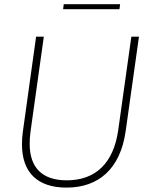

<svg xmlns="http://www.w3.org/2000/svg" viewBox="-20 -868 692 896"><path d="M290.5 7.5C438.5 7.5 541.5 -78.5 566.5 -256.5L628.5 -697H593L531.5 -259.5C510 -109.5 428.5 -26.5 291.5 -26.5C176 -26.5 118.5 -86.5 118.5 -196.5C118.5 -214.5 119.5 -233.5 122.5 -254.5L184.5 -697H148.5L86.5 -252.5C83.5 -232 82.5 -212.5 82.5 -194.5C82.5 -63.5 154.5 7.5 290.5 7.5ZM274.5 -825H537.5L540.5 -848.5H277.5Z"/></svg>

Font: HK Grotesk ExtraLight
Style: Italic
Weight: 200
Italic angle: -16°
Designer: Alfredo Marco Pradil
Foundry: Hanken Design Co.
Version: Version 3.001;FEAKit 1.0